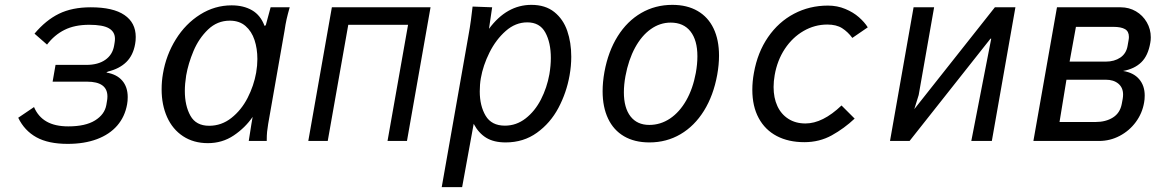

<svg xmlns="http://www.w3.org/2000/svg" viewBox="-20 -580 4840 790"><path d="M55 -95.5 120 -139.5Q137 -99.5 171.8 -79.8Q206.5 -60 261 -60Q331.5 -60 371 -84.5Q410.5 -109 417.5 -148L420 -163Q422 -172.5 422 -183Q422 -244 338 -244H196.5L208.5 -313H335Q383.5 -313 413.2 -333.8Q443 -354.5 449.5 -392L451.5 -404Q453 -412.5 453 -420.5Q453 -449 428.2 -463.5Q403.5 -478 347 -478Q287.5 -478 245.8 -457.2Q204 -436.5 173.5 -396.5L122 -441.5Q168.5 -497 222.8 -523.5Q277 -550 353.5 -550Q445.5 -550 492 -518.2Q538.5 -486.5 538.5 -428Q538.5 -411.5 536 -399Q528 -352.5 499.8 -324.8Q471.5 -297 424 -285.5L417.5 -281.5Q460.5 -274.5 483 -248.2Q505.5 -222 505.5 -180.5Q505.5 -164 503 -151Q494 -100 462.5 -63.5Q431 -27 379 -7.5Q327 12 258.5 12Q179 12 129.8 -15.2Q80.5 -42.5 55 -95.5Z M645 -212.5Q645 -246 650.5 -277Q663.5 -354 703.5 -418.2Q743.5 -482.5 803.5 -520.2Q863.5 -558 933 -558Q982 -558 1017 -537.8Q1052 -517.5 1068.5 -473.5L1073.5 -476L1093.5 -550H1172Q1164 -522 1159.2 -500.8Q1154.5 -479.5 1151 -455L1083.5 -70.5Q1080.5 -52 1079 -38Q1077.5 -24 1077.5 0H1003.5Q1005 -11 1008.8 -33.8Q1012.5 -56.5 1014.5 -70L1019.5 -99Q988.5 -54 941.5 -22.5Q894.5 9 835.5 9Q776.5 9 733.2 -19.5Q690 -48 667.5 -98.2Q645 -148.5 645 -212.5ZM1034 -281Q1039 -311 1039 -337Q1039 -380 1027.2 -415.5Q1015.5 -451 990.2 -473Q965 -495 925.5 -495Q874 -495 836 -458.5Q798 -422 776.2 -370.2Q754.5 -318.5 746 -269.5Q740.5 -234.5 740.5 -206Q740.5 -145 763.5 -103.8Q786.5 -62.5 840.5 -62.5Q891.5 -62.5 932.2 -94.8Q973 -127 998.8 -177.2Q1024.5 -227.5 1034 -281Z M1345.5 -550H1751.5L1654.5 0H1574.5L1659 -478H1413L1328.5 0H1248.5Z M1924.5 -553 2005 -550 1992 -461.5Q2065 -560 2166.5 -560Q2224 -560 2260.8 -530.5Q2297.5 -501 2314 -453Q2330.5 -405 2330.5 -346.5Q2330.5 -308.5 2323.5 -269.5Q2311 -199 2277.8 -136.2Q2244.5 -73.5 2189.2 -33.8Q2134 6 2060.5 6Q2012 6 1980.8 -13Q1949.5 -32 1929 -70.5L1881.5 190H1797.5L1907 -431Q1913.5 -466.5 1917.5 -496.2Q1921.5 -526 1924.5 -553ZM2240.5 -274.5Q2246.5 -310.5 2246.5 -341.5Q2246.5 -404.5 2223.8 -446.2Q2201 -488 2149.5 -488Q2101 -488 2060.8 -452.5Q2020.5 -417 1994 -363.8Q1967.5 -310.5 1958.5 -258.5Q1954 -233 1954 -204Q1954 -144.5 1978.2 -103.8Q2002.5 -63 2057.5 -63Q2104.5 -63 2142.8 -92.8Q2181 -122.5 2205.8 -170.8Q2230.5 -219 2240.5 -274.5Z M2459.5 -204.5Q2459.5 -242 2467 -284Q2482.5 -368.5 2521.5 -430.8Q2560.5 -493 2618.2 -526.5Q2676 -560 2746.5 -560Q2807 -560 2850.2 -535Q2893.5 -510 2916 -463Q2938.5 -416 2938.5 -351Q2938.5 -314 2931 -272Q2915.5 -187 2876.5 -124.2Q2837.5 -61.5 2780 -27.8Q2722.5 6 2652 6Q2591 6 2547.8 -19.2Q2504.5 -44.5 2482 -92Q2459.5 -139.5 2459.5 -204.5ZM2843 -280Q2849.5 -316 2849.5 -348.5Q2849.5 -414.5 2821 -450.8Q2792.5 -487 2739.5 -487Q2695.5 -487 2657.8 -460.2Q2620 -433.5 2593 -383.8Q2566 -334 2553.5 -267Q2547 -231.5 2547 -200Q2547 -136.5 2574.2 -101.2Q2601.5 -66 2651.5 -66Q2697.5 -66 2736.8 -92.2Q2776 -118.5 2803.5 -166.8Q2831 -215 2843 -280Z M3075.5 -210.5Q3075.5 -244.5 3082 -280Q3097 -364.5 3140.2 -427.2Q3183.5 -490 3247.2 -523.5Q3311 -557 3386.5 -557Q3425 -557 3458 -543.2Q3491 -529.5 3514.2 -509Q3537.5 -488.5 3550.5 -467.5L3487 -424Q3468.5 -449 3445 -464Q3421.5 -479 3384 -479Q3332 -479 3286.2 -452.5Q3240.5 -426 3209.2 -378.8Q3178 -331.5 3167.5 -271Q3163 -245.5 3163 -222Q3163 -177.5 3178.5 -143.8Q3194 -110 3223.8 -91Q3253.5 -72 3294 -72Q3365 -72 3442.5 -146L3496.5 -92Q3453.5 -51.5 3402.5 -23.2Q3351.5 5 3289.5 5Q3224.5 5 3176.2 -20.2Q3128 -45.5 3101.8 -94Q3075.5 -142.5 3075.5 -210.5Z M3739 -550H3823.5L3760 -189L3742 -131L4073.5 -550H4158L4061 0H3976.5L4058.5 -421H4055.5L3722.5 0H3642Z M4329 -550H4591Q4625.5 -550 4653.8 -533.5Q4682 -517 4698.5 -488.5Q4715 -460 4715 -426.5Q4715 -414 4713 -404Q4704 -351 4676 -323.8Q4648 -296.5 4601 -288Q4644.5 -281 4667.2 -254.2Q4690 -227.5 4690 -187Q4690 -170.5 4687.5 -158Q4680 -114 4653.5 -78Q4627 -42 4587.2 -21Q4547.5 0 4502 0H4232ZM4595.5 -152 4599.5 -173.5Q4601 -182.5 4601 -191Q4601 -219.5 4581.5 -235.8Q4562 -252 4530 -252H4368L4339.5 -78H4487Q4530 -78 4559.2 -96.5Q4588.5 -115 4595.5 -152ZM4619.5 -391 4623.5 -414Q4625 -421.5 4625 -428Q4625 -451 4608.8 -460.2Q4592.5 -469.5 4561 -469.5H4407L4381 -326.5H4530Q4565 -326.5 4589.5 -343Q4614 -359.5 4619.5 -391Z"/></svg>

Font: JuliaMono Italic
Style: Regular
Weight: 400
Italic angle: -9°
Monospace: yes
Designer: cormullion
Foundry: corm
Version: Version 0.049; ttfautohint (v1.8.4)